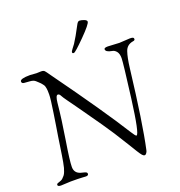

<svg xmlns="http://www.w3.org/2000/svg" viewBox="-160 -1059 1125 1200"><g transform="rotate(-20 402.0 -459.0)"><path d="M420 -799Q442 -832 481 -906Q490 -924 501 -924Q512 -924 530 -917.5Q548 -911 548 -901Q548 -885 479 -815.5Q410 -746 400 -746Q390 -746 390 -753Q390 -760 400 -772.5Q410 -785 420 -799ZM107 2 42 5Q20 5 20 -6Q20 -15 34 -18Q54 -24 62 -31.5Q70 -39 76.5 -47Q83 -55 88 -68.5Q93 -82 96 -92.5Q99 -103 103.5 -127.5Q108 -152 110.5 -169Q113 -186 119 -225Q125 -264 128 -285Q131 -306 139.5 -356.5Q148 -407 152 -437Q166 -527 166 -555.5Q166 -584 164 -595Q162 -606 160 -612Q158 -618 151 -626.5Q144 -635 142 -637.5Q140 -640 129.5 -649.5Q119 -659 117 -661Q105 -672 82 -673.5Q59 -675 43.5 -676.5Q28 -678 28 -691Q28 -710 95 -710L137 -707L167 -708Q184 -708 190.5 -700.5Q197 -693 199 -690Q201 -687 206.5 -679.5Q212 -672 216 -666Q453 -338 565 -159Q585 -127 591 -127Q610 -127 639.5 -355.5Q669 -584 669 -614Q669 -644 656.5 -659Q644 -674 628 -676Q588 -683 588 -702Q588 -712 613 -712L689 -708L759 -712Q775 -712 780 -709Q785 -706 785 -700.5Q785 -695 783.5 -693Q782 -691 778 -689.5Q774 -688 771 -688Q730 -681 717 -643Q704 -605 696 -538Q654 -185 618 -21Q617 -13 611 -3.5Q605 6 597.5 6Q590 6 582 -3Q574 -12 559 -36Q544 -60 526 -90Q462 -195 412.5 -265.5Q363 -336 333.5 -378Q304 -420 288.5 -441.5Q273 -463 260 -481Q239 -510 232.5 -523Q226 -536 216 -536Q202 -536 197 -489Q186 -378 165 -249.5Q144 -121 144 -80.5Q144 -40 183 -28Q187 -27 194.5 -25Q202 -23 206 -22Q210 -21 215 -19Q224 -15 224 -7Q224 5 207 5Q202 5 181 3.5Q160 2 107 2Z"/></g></svg>

Font: Sorts Mill Goudy
Style: Italic
Weight: 400
Italic angle: -7.40001°
Version: Version 003.101